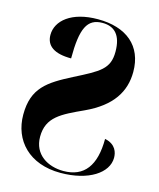

<svg xmlns="http://www.w3.org/2000/svg" viewBox="-111 -803 736 891"><g transform="rotate(15 257.5 -357.0)"><path d="M264 10C399 10 487 -49 487 -122C487 -146 478 -185 424 -196C424 -68 375 -2 275 -2C201 -2 130 -42 130 -128C130 -223 197 -253 299 -300C422 -357 470 -435 470 -530C470 -655 386 -724 249 -724C122 -724 54 -665 54 -597C54 -544 94 -516 175 -516C175 -660 200 -713 274 -713C331 -713 366 -679 366 -599C366 -516 322 -494 206 -435C95 -378 28 -335 28 -207C28 -83 114 10 264 10Z"/></g></svg>

Font: Noto Serif Display ExtraCondensed Black
Style: Regular
Weight: 900
Width: 2
Designer: Monotype Design Team
Foundry: Monotype Imaging Inc.
Version: Version 2.009